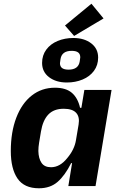

<svg xmlns="http://www.w3.org/2000/svg" viewBox="-20 -999 640 1031"><path d="M347 0 367 -123H362Q329 -57 289.5 -22.5Q250 12 189 12Q110 12 74 -40.5Q38 -93 38 -188Q38 -290 67.5 -367Q97 -444 150.5 -486Q204 -528 275 -528Q334 -528 366 -500.5Q398 -473 410 -420H417L433 -516H579L493 0ZM341 -150Q380 -196 388 -247L402 -330Q409 -371 389 -393Q369 -415 322 -415Q269 -415 239.5 -384Q210 -353 200 -293L190 -233Q186 -209 186 -188Q187 -148 203 -124.5Q219 -101 254 -101Q302 -101 341 -150ZM378 -806 329 -862 471 -979 536 -900ZM206 -661Q206 -702 228.5 -732.5Q251 -763 289.5 -779Q328 -795 374 -795Q432 -795 469.5 -766.5Q507 -738 507 -690Q507 -649 484.5 -618.5Q462 -588 423.5 -572Q385 -556 339 -556Q281 -556 243.5 -584.5Q206 -613 206 -661ZM408 -669Q411 -687 411 -691Q411 -709 399.5 -717.5Q388 -726 365 -726Q312 -726 305 -682Q302 -664 302 -660Q302 -642 313.5 -633.5Q325 -625 348 -625Q401 -625 408 -669Z"/></svg>

Font: iA Writer Mono V
Style: Regular
Weight: 400
Italic angle: -9.5°
Designer: Mike Abbink, Paul van der Laan, Pieter van Rosmalen
Foundry: Bold Monday
Version: Version 2.000